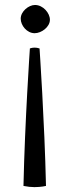

<svg xmlns="http://www.w3.org/2000/svg" viewBox="-20 -641 290 787"><path d="M102.5 -442.4C102.5 -442.4 82 -143.6 76.2 121.1C92.8 124.5 108.4 126 121.1 126C148.9 126 168.5 121.1 168.5 121.1C162.6 -143.6 142.1 -442.4 142.1 -442.4C135.3 -444.8 127.9 -445.8 122.1 -445.8C110.8 -445.8 102.5 -442.4 102.5 -442.4ZM64.9 -564.5C64.9 -536.6 90.3 -504.9 122.1 -504.9C149.9 -504.9 184.6 -530.3 184.6 -560.1C184.6 -587.4 156.7 -620.6 123.5 -620.6C97.2 -620.6 64.9 -594.2 64.9 -564.5Z"/></svg>

Font: Trykker
Style: Regular
Weight: 400
Designer: Magnus Gaarde
Foundry: Magnus Gaarde
Version: Version 1.001